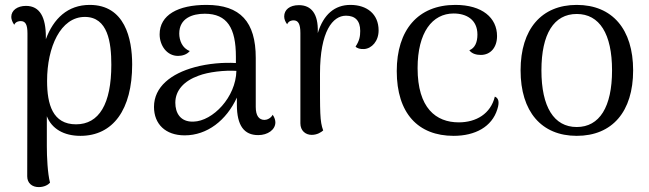

<svg xmlns="http://www.w3.org/2000/svg" viewBox="-20 -541 2646 783"><path d="M346 -521C256 -521 198 -465 167 -381V-390C167 -470 143 -517 86 -517C51 -517 26 -499 26 -472C26 -463 30 -451 38 -440C44 -453 57 -455 64 -455C84 -455 92 -441 92 -404L91 178C91 206 111 222 138 222C161 222 177 212 184 204C174 166 171 98 171 55V-67C191 -16 240 13 308 13C441 13 519 -94 519 -278C519 -384 489 -521 346 -521ZM290 -34C195 -34 172 -115 172 -211C172 -349 227 -472 326 -472C420 -472 434 -368 434 -277C434 -117 384 -34 290 -34Z M1092 -73C1085 -59 1069 -52 1059 -52C1036 -52 1023 -69 1023 -105V-305C1023 -452 960 -521 822 -521C706 -521 631 -480 631 -401C631 -356 660 -313 706 -313C722 -313 742 -318 754 -333C723 -344 711 -377 711 -404C711 -467 765 -485 815 -485C907 -485 942 -426 942 -310V-284C891 -287 829 -282 774 -267C678 -241 608 -187 608 -105C608 -35 655 11 733 11C825 11 903 -50 946 -143V-114C946 -28 976 10 1033 10C1072 10 1103 -12 1103 -42C1103 -50 1100 -62 1092 -73ZM769 -45C715 -43 695 -81 695 -122C695 -173 731 -211 789 -232C830 -248 897 -255 944 -252C942 -145 848 -47 769 -45Z M1409 -521C1345 -521 1299 -482 1276 -406V-411C1278 -484 1250 -520 1199 -520C1161 -520 1139 -501 1139 -474C1139 -463 1143 -453 1151 -442C1157 -456 1170 -458 1177 -458C1196 -458 1205 -444 1205 -406V-38C1205 -8 1226 9 1251 9C1274 9 1290 -2 1298 -9C1284 -47 1285 -82 1285 -241C1285 -414 1337 -477 1391 -477C1428 -477 1449 -457 1449 -415C1449 -393 1446 -375 1430 -351C1436 -344 1449 -340 1465 -341C1496 -343 1524 -373 1524 -417C1524 -484 1476 -521 1409 -521Z M1830 13C1918 13 1986 -24 2008 -95C2019 -128 2011 -142 1998 -147C1981 -77 1922 -42 1851 -42C1758 -42 1683 -100 1683 -263C1683 -409 1743 -486 1830 -486C1882 -486 1927 -461 1927 -400C1927 -369 1917 -345 1894 -336C1905 -321 1924 -317 1941 -317C1980 -317 2007 -347 2007 -394C2007 -468 1947 -521 1837 -521C1684 -521 1598 -418 1598 -251C1598 -79 1685 13 1830 13Z M2332 13C2477 13 2562 -86 2562 -254C2562 -422 2477 -521 2332 -521C2188 -521 2103 -422 2103 -254C2103 -86 2188 13 2332 13ZM2332 -23C2239 -23 2188 -105 2188 -254C2188 -403 2239 -484 2332 -484C2425 -484 2476 -403 2476 -254C2476 -105 2425 -23 2332 -23Z"/></svg>

Font: Arima Koshi
Style: Regular
Weight: 400
Designer: Joana Correia and Natanael Gama
Foundry: NDISCOVER
Version: Version 1.019;PS 001.019;hotconv 1.0.88;makeotf.lib2.5.64775